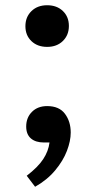

<svg xmlns="http://www.w3.org/2000/svg" viewBox="-20 -543 368 733"><path d="M160 -364Q123 -364 100 -386Q77 -408 77 -443Q77 -478 100 -500.5Q123 -523 160 -523Q197 -523 220 -501Q243 -479 243 -444Q243 -409 220 -386.5Q197 -364 160 -364ZM114 170 82 128Q125 95 145 64.5Q165 34 169 1H148Q116 1 98 -14.5Q80 -30 80 -60Q80 -94 102 -116Q124 -138 160 -138Q206 -138 228 -108.5Q250 -79 250 -37Q250 -5 235.5 33Q221 71 190.5 107.5Q160 144 114 170Z"/></svg>

Font: Literata Medium
Style: Regular
Weight: 500
Designer: Latin by Veronika Burian and Jose Scaglione. Greek by Irene Vlachou. Cyrillic by Vera Evstafieva.
Foundry: TypeTogether
Version: Version 3.103; ttfautohint (v1.8.4.7-5d5b);gftools[0.9.29]